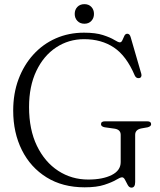

<svg xmlns="http://www.w3.org/2000/svg" viewBox="-20 -866 752 902"><path d="M615 -11Q615 15.5 597.5 15.5Q587 15.5 580.2 3.2Q573.5 -9 567.5 -21Q561.5 -33 553.5 -33Q545 -33 525.5 -21.2Q506 -9.5 470.2 2.2Q434.5 14 377.5 14Q274 14 198.8 -32.8Q123.5 -79.5 82.8 -161Q42 -242.5 42 -346.5Q42 -427 67 -493.8Q92 -560.5 136.8 -609.8Q181.5 -659 242.2 -685.8Q303 -712.5 374.5 -712.5Q429.5 -712.5 464 -701.2Q498.5 -690 517 -678.5Q535.5 -667 543 -667Q550.5 -667 555 -677.2Q559.5 -687.5 564.2 -697.5Q569 -707.5 578 -707.5Q589.5 -707.5 594 -691L644 -518.5Q646 -511 643 -505.2Q640 -499.5 632.5 -499Q619.5 -497.5 613 -511.5Q574 -603.5 515.2 -642.8Q456.5 -682 375 -682Q302.5 -682 243.8 -643.2Q185 -604.5 150.8 -532.8Q116.5 -461 116.5 -363Q116.5 -257 153.5 -180.8Q190.5 -104.5 253.5 -63.5Q316.5 -22.5 394.5 -22.5Q462.5 -22.5 504.8 -43.8Q547 -65 547 -104.5V-232.5Q547 -257 518.5 -261.5L472 -268Q454.5 -271.5 454.5 -282.5Q454.5 -296 472.5 -296H672Q690 -296 690 -282.5Q690 -272.5 674 -268L643 -262.5Q615 -256.5 615 -232.5ZM376.5 -754.5Q356 -754.5 343.5 -767.8Q331 -781 331 -800.5Q331 -820.5 343.5 -833.5Q356 -846.5 376.5 -846.5Q397 -846.5 409.2 -833.5Q421.5 -820.5 421.5 -800.5Q421.5 -781 409.2 -767.8Q397 -754.5 376.5 -754.5Z"/></svg>

Font: Fraunces 72pt S050 Light
Style: Regular
Weight: 300
Version: Version 1.000; ttfautohint (v1.8.3)